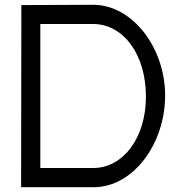

<svg xmlns="http://www.w3.org/2000/svg" viewBox="-20 -760 776 800"><path d="M108 20H369C369.5 20 369.9 20 370.4 20C534.9 20 668 -160.5 668 -362.2C668 -561.3 531.4 -740 369 -740L109 -739H69V-699L68 -20V20ZM148 -60V-660H369C494.4 -659 588 -533.7 588 -357.3C588 -183.7 491.4 -60 369 -60Z"/></svg>

Font: Nordica Advanced
Style: Regular
Weight: 300
Version: Version 1.07